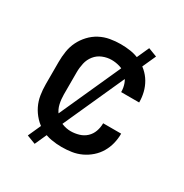

<svg xmlns="http://www.w3.org/2000/svg" viewBox="-154 -713 858 896"><g transform="rotate(30 275.0 -265.0)"><path d="M271 12Q243 12 214.5 7Q186 2 160.5 -11.5Q135 -25 115 -46.5Q95 -68 82.5 -93.5Q70 -119 65.5 -147.5Q61 -176 61 -205V-325Q61 -354 65.5 -382.5Q70 -411 82.5 -436.5Q95 -462 115 -483.5Q135 -505 160.5 -518.5Q186 -532 214.5 -537Q243 -542 271 -542Q298 -542 324.5 -538Q351 -534 375.5 -522.5Q400 -511 420.5 -493Q441 -475 454.5 -452Q468 -429 474.5 -403Q481 -377 481 -350V-349H384V-350Q384 -372 376.5 -393Q369 -414 353 -429Q337 -444 315 -450.5Q293 -457 271 -457Q247 -457 223.5 -447.5Q200 -438 184.5 -418.5Q169 -399 163.5 -374.5Q158 -350 158 -325V-205Q158 -180 163.5 -155.5Q169 -131 184.5 -111.5Q200 -92 223.5 -82.5Q247 -73 271 -73Q293 -73 315 -79.5Q337 -86 353 -101Q369 -116 376.5 -137Q384 -158 384 -180V-181H481V-180Q481 -153 474.5 -127Q468 -101 454.5 -78Q441 -55 420.5 -37Q400 -19 375.5 -7.5Q351 4 324.5 8Q298 12 271 12ZM155 62 108 44 395 -592 442 -574Z"/></g></svg>

Font: Lode Dark Term
Style: Bold
Weight: 700
Monospace: yes
Designer: Belleve Invis
Foundry: Belleve Invis
Version: Version 29.2.0